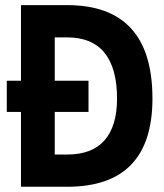

<svg xmlns="http://www.w3.org/2000/svg" viewBox="-20 -713 626 733"><path d="M5.9 -285.6V-404.8H60.1V-693.4H236.3Q562 -693.4 562 -336.9Q562 0 236.3 0H60.1V-285.6ZM189 -123H236.3Q331.5 -123 379.2 -177.5Q426.8 -231.9 426.8 -336.9Q426.8 -452.1 379.2 -511.2Q331.5 -570.3 236.3 -570.3H189V-404.8H317.9V-285.6H189Z"/></svg>

Font: Cascadia Mono PL
Style: Bold
Weight: 700
Monospace: yes
Designer: Aaron Bell
Foundry: Saja Typeworks
Version: Version 2404.023; ttfautohint (v1.8.4)